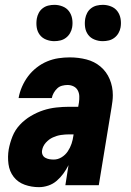

<svg xmlns="http://www.w3.org/2000/svg" viewBox="-20 -765 540 793"><path d="M141 8Q110 8 82 -2Q54 -12 36.5 -34.5Q19 -57 15 -87.5Q11 -118 16 -148Q21 -175 31.5 -201.5Q42 -228 62 -249.5Q82 -271 107.5 -286Q133 -301 159 -309.5Q185 -318 212.5 -321Q240 -324 266 -324H303L306 -341Q308 -355 307.5 -368Q307 -381 301 -392Q295 -403 283.5 -408.5Q272 -414 259 -414Q248 -414 236.5 -411Q225 -408 216.5 -400Q208 -392 202 -381.5Q196 -371 194 -360H57V-361Q61 -384 71 -407Q81 -430 96 -450Q111 -470 131.5 -486Q152 -502 175 -511.5Q198 -521 221.5 -524.5Q245 -528 268 -528Q304 -528 337 -519.5Q370 -511 395 -490Q420 -469 433 -438Q446 -407 446 -372Q446 -360 444.5 -347.5Q443 -335 441 -323L388 0H250L263 -83Q254 -65 242 -48.5Q230 -32 214.5 -18.5Q199 -5 179.5 1.5Q160 8 141 8ZM202 -106Q219 -106 234.5 -115.5Q250 -125 260 -140Q270 -155 275.5 -171.5Q281 -188 283 -204L284 -210H266Q249 -210 232 -207.5Q215 -205 198.5 -197.5Q182 -190 169.5 -176Q157 -162 154 -145Q152 -135 155.5 -126.5Q159 -118 167 -113.5Q175 -109 184 -107.5Q193 -106 202 -106ZM404 -595Q387 -595 370.5 -601.5Q354 -608 344 -621.5Q334 -635 331.5 -652.5Q329 -670 332 -688Q334 -700 340 -711.5Q346 -723 356.5 -731Q367 -739 379.5 -742Q392 -745 405 -745Q422 -745 438.5 -738.5Q455 -732 465 -718.5Q475 -705 478 -687.5Q481 -670 478 -652Q476 -640 469.5 -628.5Q463 -617 452.5 -609Q442 -601 429.5 -598Q417 -595 404 -595ZM204 -595Q187 -595 170.5 -601.5Q154 -608 144 -621.5Q134 -635 131.5 -652.5Q129 -670 132 -688Q134 -700 140 -711.5Q146 -723 156.5 -731Q167 -739 179.5 -742Q192 -745 205 -745Q222 -745 238.5 -738.5Q255 -732 265 -718.5Q275 -705 278 -687.5Q281 -670 278 -652Q276 -640 269.5 -628.5Q263 -617 252.5 -609Q242 -601 229.5 -598Q217 -595 204 -595Z"/></svg>

Font: Iosevka Heavy Oblique
Style: Regular
Weight: 900
Italic angle: -9°
Monospace: yes
Designer: Belleve Invis
Foundry: Belleve Invis
Version: Version 32.5.0; ttfautohint (v1.8.4)